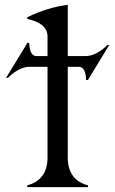

<svg xmlns="http://www.w3.org/2000/svg" viewBox="-20 -767 473 787"><path d="M91.8 0V-7.3Q174.8 -29.3 174.8 -122.1V-493.2H102.5Q58.6 -493.2 12.2 -447.8H4.9L92.3 -591.3H99.6Q101.6 -537.1 129.9 -537.1H174.8V-617.2Q174.8 -671.4 91.8 -689.5V-696.3Q176.3 -737.3 257.8 -747.1V-537.1H330.1Q374 -537.1 420.4 -582.5H427.7L340.3 -439H333Q331.1 -493.2 302.7 -493.2H257.8V-122.1Q257.8 -28.8 340.8 -7.3V0Z"/></svg>

Font: Modern Antiqua
Style: Book
Weight: 400
Designer: Wojciech Kalinowski "wmk69" (wmk69@o2.pl)
Foundry: Wojciech Kalinowski "wmk69" (wmk69@o2.pl)
Version: Version 3.1.0; 2021-05-28